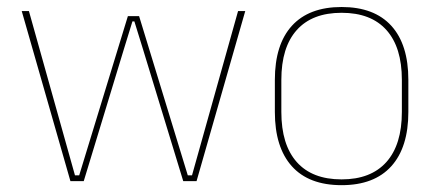

<svg xmlns="http://www.w3.org/2000/svg" viewBox="-20 -517 1244 548"><path d="M181 0 42 -485.5H62.5L194 -16.5H206L345 -471H377L516 -16.5H528L659.5 -485.5H680L541 0H503L387.5 -378.5L363.5 -456H358L334 -378L219 0Z M955 11.5Q861.5 11.5 813 -42.5Q764.5 -96.5 764.5 -197.5V-289Q764.5 -390 813.2 -443.5Q862 -497 955 -497Q1048 -497 1096.8 -443.5Q1145.5 -390 1145.5 -289V-197.5Q1145.5 -96.5 1096.8 -42.5Q1048 11.5 955 11.5ZM955 -5Q1038.5 -5 1082.8 -54.5Q1127 -104 1127 -197.5V-289Q1127 -382 1083 -431.2Q1039 -480.5 955 -480.5Q871 -480.5 827 -431.2Q783 -382 783 -289V-197.5Q783 -104 827 -54.5Q871 -5 955 -5Z"/></svg>

Font: Anek Odia Thin
Style: Regular
Weight: 250
Version: Version 1.003